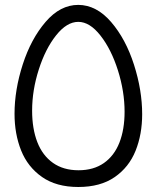

<svg xmlns="http://www.w3.org/2000/svg" viewBox="-20 -755 640 786"><path d="M39.5 -289Q39.5 -387 73.2 -491.5Q107 -596 166.8 -665.5Q226.5 -735 300.5 -735Q375 -734.5 435 -664.8Q495 -595 528.5 -490.2Q562 -385.5 562 -287.5Q562 -205 535 -137.8Q508 -70.5 449.5 -30Q391 10.5 300.5 10.5Q210.5 10.5 152 -30.5Q93.5 -71.5 66.5 -139Q39.5 -206.5 39.5 -289ZM490 -297.5Q490 -380.5 462.8 -466.8Q435.5 -553 391.5 -609.2Q347.5 -665.5 300.5 -665.5Q253.5 -665.5 209.8 -610.5Q166 -555.5 138.8 -470.5Q111.5 -385.5 111.5 -302Q111.5 -228 132.8 -173.2Q154 -118.5 196.8 -88.2Q239.5 -58 301.5 -58Q363 -58 405.2 -87.5Q447.5 -117 468.8 -171Q490 -225 490 -297.5Z"/></svg>

Font: JuliaMono Light
Style: Italic
Weight: 300
Italic angle: -9°
Monospace: yes
Designer: cormullion
Foundry: corm
Version: Version 0.054; ttfautohint (v1.8.4)